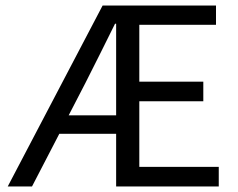

<svg xmlns="http://www.w3.org/2000/svg" viewBox="-20 -676 862 696"><path d="M290 -376C326 -447 362 -519 397 -590H401V-258H229ZM8 0H96L195 -191H401V0H773V-71H485V-309H717V-380H485V-586H763V-656H352Z"/></svg>

Font: Giro Sans Regular
Style: Regular
Weight: 400
Designer: Paul D. Hunt
Foundry: Adobe Systems Incorporated
Version: Version 1.000;PS 1.0;hotconv 1.0.88;makeotf.lib2.5.647800